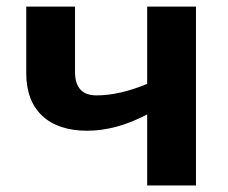

<svg xmlns="http://www.w3.org/2000/svg" viewBox="-20 -566 696 586"><path d="M60.1 -342.8V-545.9H209V-346.2Q209 -274.9 274.9 -274.9Q344.7 -274.9 429.2 -310.1V-545.9H578.1V0H429.2V-216.8Q334.5 -167 246.1 -167Q157.7 -167 108.9 -212.6Q60.1 -258.3 60.1 -342.8Z"/></svg>

Font: NotoSans-Bold
Style: Bold
Weight: 700
Designer: Monotype Design team
Foundry: Monotype Imaging Inc.
Version: Version 1.04